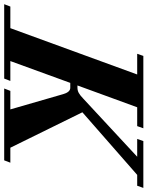

<svg xmlns="http://www.w3.org/2000/svg" viewBox="25 -789 703 915"><g transform="rotate(90 376.5 -331.5)"><path d="M-61 0 -49.8 -29.3H53.2L273.9 -633.8H175.3L185.5 -663.1H530.3L520 -633.8H430.2L326.2 -349.1H336.9Q350.6 -349.1 362.1 -355.5Q373.5 -361.8 388.7 -376.5L666 -633.8H581.1L591.3 -663.1H814.5L804.2 -633.8H752.4L454.1 -372.6L623 -29.3H694.3L683.1 0H340.8L352.1 -29.3H440.4L367.7 -280.8Q357.9 -314.9 337.4 -314.9H314L210 -29.3H304.7L293.5 0Z"/></g></svg>

Font: Elstob ExtraBold
Style: Italic
Weight: 800
Italic angle: -20°
Designer: Peter S. Baker
Version: Version 1.015